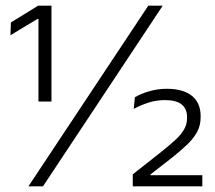

<svg xmlns="http://www.w3.org/2000/svg" viewBox="-20 -659 762 679"><path d="M116 -300V-592H112.5L17 -534.5L18.5 -579.5L115 -639H162V-300ZM80.5 0 504.5 -639H555.5L132 0ZM449.5 0V-42.5L553.5 -124.5Q581.5 -147 601.2 -165.2Q621 -183.5 631.2 -201.8Q641.5 -220 641.5 -241V-244.5Q641.5 -274.5 622.2 -289.8Q603 -305 563.5 -305Q532.5 -305 504.8 -296Q477 -287 453 -274L457 -315Q476.5 -327 506.8 -336Q537 -345 569.5 -345Q628 -345 658.8 -320Q689.5 -295 689.5 -249V-244Q689.5 -216 677.5 -193.2Q665.5 -170.5 643 -148.8Q620.5 -127 589 -102L512 -42V-31L491.5 -39.5H695.5V0Z"/></svg>

Font: Anek Tamil Light
Style: Regular
Weight: 300
Designer: Aadarsh Rajan (Tamil), Yesha Goshar (Latin)
Foundry: Ek Type
Version: Version 1.003